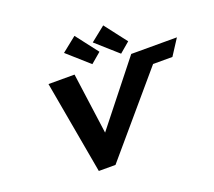

<svg xmlns="http://www.w3.org/2000/svg" viewBox="-175 -1366 1784 1602"><g transform="rotate(-20 716.5 -564.5)"><path d="M784.9 -933 694.1 -856 503.8 -1025 634.2 -1129ZM1040.2 -933 949.4 -856 759.1 -1025 889.5 -1129ZM439.8 0H587.8L1170.6 -684H1342.2L1433.4 -825H1027.8L598.5 -283L524.5 -825H293.1Z"/></g></svg>

Font: Hussar
Style: BdSuprExtOblThree
Weight: 700
Foundry: Cannot Into Space Fonts
Version: Version 2.00